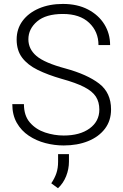

<svg xmlns="http://www.w3.org/2000/svg" viewBox="-20 -741 633 991"><path d="M492.7 -175.3Q492.7 -214.4 474.9 -242.2Q457 -270 414.8 -291.7Q372.6 -313.5 298.3 -334Q227.1 -354.5 174.8 -380.1Q122.6 -405.8 94.2 -443.4Q65.9 -481 65.9 -537.1Q65.9 -591.8 96.4 -633.1Q127 -674.3 180.9 -697.5Q234.9 -720.7 304.7 -720.7Q379.4 -720.7 434.1 -692.1Q488.8 -663.6 518.6 -615.5Q548.3 -567.4 548.3 -508.3H488.3Q488.3 -577.6 440.2 -623.3Q392.1 -668.9 304.7 -668.9Q216.8 -668.9 171.6 -630.4Q126.5 -591.8 126.5 -538.1Q126.5 -487.8 168.2 -452.1Q210 -416.5 317.4 -387.7Q430.2 -356.9 491.7 -309.6Q553.2 -262.2 553.2 -176.3Q553.2 -118.2 521.5 -76.4Q489.7 -34.7 434.6 -12.5Q379.4 9.8 308.6 9.8Q261.2 9.8 214.4 -2.4Q167.5 -14.6 128.7 -40.5Q89.8 -66.4 66.7 -106.9Q43.5 -147.5 43.5 -203.6H103.5Q103.5 -144 134.5 -108.4Q165.5 -72.8 212.9 -57.1Q260.3 -41.5 308.6 -41.5Q392.6 -41.5 442.6 -78.1Q492.7 -114.7 492.7 -175.3ZM335.9 54.7V93.3Q335.9 131.8 321.3 168.5Q306.6 205.1 279.3 230.5L244.6 205.1Q262.2 179.2 271 153.1Q279.8 127 279.8 94.2V54.7Z"/></svg>

Font: Vazirmatn RD FD ExtraLight
Style: Regular
Weight: 200
Designer: Saber Rastikerdar
Foundry: Saber Rastikerdar
Version: Version 33.003